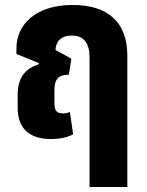

<svg xmlns="http://www.w3.org/2000/svg" viewBox="-20 -550 590 772"><path d="M272 -530C124 -530 46 -452 46 -355V-333L137 -296L136 -292C81 -273 51 -239 51 -167V-117C51 -33 99 9 184 9C221 9 253 2 274 -10L261 -100C253 -96 242 -94 233 -94C209 -94 199 -105 199 -132V-187C199 -235 216 -248 257 -250L267 -314L203 -349C205 -380 222 -407 268 -407C318 -407 340 -376 340 -318V202H492V-326C492 -461 414 -530 272 -530Z"/></svg>

Font: Noto Sans Thai UI Condensed Extra
Style: Regular
Weight: 800
Width: 3
Designer: Monotype Design Team
Foundry: Monotype Imaging Inc.
Version: Version 1.901